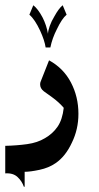

<svg xmlns="http://www.w3.org/2000/svg" viewBox="-60 -457 379 732"><path d="M152 165Q126 183 90.5 190.5Q55 198 34 198V255H31Q24 234 7 218Q-10 202 -40 204V99Q4 98 43.5 92.5Q83 87 111 70Q141 53 159.5 26Q178 -1 183 -46Q164 -68 139 -86Q114 -104 107 -109Q93 -120 93 -135Q93 -142 95 -146L127 -227Q182 -197 210.5 -142.5Q239 -88 239 -23Q239 36 214 87Q190 139 152 165ZM194 -401Q176 -386 157 -346Q139 -311 132 -276H114Q110 -303 93 -340Q73 -383 52 -401L67 -437Q85 -423 102 -391Q117 -362 123 -328Q123 -339 129.5 -357.5Q136 -376 147 -394Q164 -425 179 -437Z"/></svg>

Font: Katibeh
Style: Regular
Weight: 400
Designer: Arabic design by Kourosh Beigpour, Latin design by Eduardo Tunni, engineering by Lasse Fister
Version: Version 1.0010g